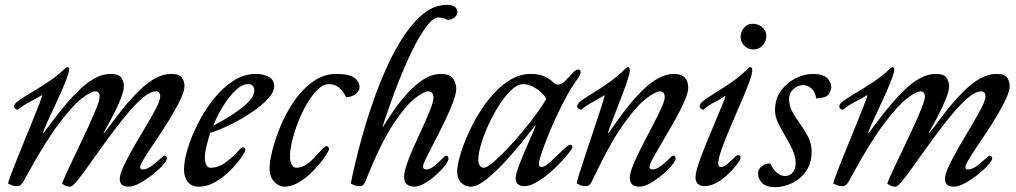

<svg xmlns="http://www.w3.org/2000/svg" viewBox="-20 -755 4193 792"><path d="M270 15Q260 15 252 12Q244 9 236 2Q247 -26 266 -66.5Q285 -107 306.5 -151.5Q328 -196 347 -238Q366 -280 378.5 -311.5Q391 -343 391 -357Q391 -378 373 -378Q355 -378 317.5 -349Q280 -320 224.5 -247Q169 -174 97 -43Q86 -23 76 -5Q66 13 52 13Q39 13 30 9.5Q21 6 13 2Q14 -4 24 -31.5Q34 -59 50 -98.5Q66 -138 83.5 -181Q101 -224 117 -263.5Q133 -303 143.5 -330Q154 -357 154 -363Q132 -350 102.5 -334.5Q73 -319 53 -302Q38 -305 38 -316Q38 -327 58 -341Q78 -355 109.5 -373.5Q141 -392 178 -416.5Q215 -441 248 -472Q254 -478 258 -478Q265 -478 265 -468Q265 -458 256 -433.5Q247 -409 233 -377Q219 -345 203.5 -312.5Q188 -280 175.5 -252Q163 -224 157 -207H160Q176 -228 199 -258.5Q222 -289 249.5 -322Q277 -355 307.5 -384.5Q338 -414 370.5 -432Q403 -450 436 -450Q471 -450 481 -433.5Q491 -417 491 -400Q491 -380 477.5 -346.5Q464 -313 444.5 -275.5Q425 -238 407 -207H410Q427 -228 449.5 -258.5Q472 -289 499.5 -322Q527 -355 557.5 -384.5Q588 -414 620.5 -432Q653 -450 686 -450Q721 -450 731 -434Q741 -418 741 -401Q741 -382 728 -352.5Q715 -323 694.5 -288Q674 -253 650.5 -217Q627 -181 606 -150Q585 -119 572 -97Q559 -75 558 -67Q558 -56 568 -56Q589 -56 612 -75.5Q635 -95 654 -111Q654 -111 655.5 -112Q657 -113 659 -113Q664 -113 666.5 -109Q669 -105 669 -101Q668 -92 651 -73Q634 -54 608.5 -34Q583 -14 556.5 0.5Q530 15 510 15Q474 15 474 -17Q474 -36 491 -72Q508 -108 532.5 -150.5Q557 -193 582 -234.5Q607 -276 624 -309Q641 -342 641 -357Q641 -378 623 -378Q602 -378 575 -356.5Q548 -335 517.5 -300Q487 -265 455.5 -223.5Q424 -182 394 -140Q364 -98 339 -63Q314 -28 296 -6.5Q278 15 270 15Z M969 -139Q976 -147 982 -147Q992 -147 992 -136Q992 -130 976 -106.5Q960 -83 933 -55Q906 -27 871 -6Q836 15 798 15Q770 15 754.5 -5Q739 -25 739 -56Q739 -91 754 -141Q769 -191 796 -244.5Q823 -298 860 -345Q897 -392 941.5 -421Q986 -450 1035 -450Q1066 -450 1088.5 -438Q1111 -426 1111 -399Q1111 -375 1085 -347Q1059 -319 1018 -291.5Q977 -264 931.5 -241.5Q886 -219 847 -207Q839 -181 832 -153Q825 -125 825 -106Q825 -88 830.5 -75.5Q836 -63 849 -63Q881 -63 912 -86Q943 -109 969 -139ZM1003 -408Q979 -408 952.5 -383Q926 -358 901.5 -319Q877 -280 859 -236Q878 -246 906.5 -262.5Q935 -279 963 -299Q991 -319 1010 -340.5Q1029 -362 1029 -381Q1029 -408 1003 -408Z M1326 -152Q1337 -152 1337 -140Q1337 -135 1326.5 -118Q1316 -101 1297.5 -78.5Q1279 -56 1255.5 -34.5Q1232 -13 1205.5 1Q1179 15 1153 15Q1130 15 1111 -5.5Q1092 -26 1092 -61Q1092 -89 1104 -137Q1116 -185 1139 -239Q1162 -293 1195.5 -341Q1229 -389 1272.5 -419.5Q1316 -450 1368 -450Q1421 -450 1442 -434Q1463 -418 1463 -395Q1463 -379 1447 -367Q1431 -355 1408 -354Q1398 -375 1380.5 -391.5Q1363 -408 1337 -408Q1314 -408 1291 -386Q1268 -364 1247 -328.5Q1226 -293 1210 -252Q1194 -211 1185 -173Q1176 -135 1176 -109Q1176 -93 1182.5 -78Q1189 -63 1202 -63Q1224 -63 1243.5 -76.5Q1263 -90 1279.5 -107.5Q1296 -125 1308 -138.5Q1320 -152 1326 -152Z M1789 -683Q1769 -683 1745.5 -654Q1722 -625 1697 -578.5Q1672 -532 1648.5 -477Q1625 -422 1606 -371Q1595 -340 1581 -301Q1567 -262 1558 -232H1560Q1579 -263 1605 -300.5Q1631 -338 1662 -372Q1693 -406 1727.5 -428Q1762 -450 1799 -450Q1837 -450 1849.5 -430Q1862 -410 1862 -390Q1862 -368 1848 -331.5Q1834 -295 1814 -253.5Q1794 -212 1773.5 -173Q1753 -134 1739 -105.5Q1725 -77 1725 -68Q1725 -61 1729 -58.5Q1733 -56 1737 -56Q1751 -56 1765.5 -66Q1780 -76 1793 -89.5Q1806 -103 1815 -111Q1819 -113 1820 -113Q1825 -113 1827.5 -109Q1830 -105 1830 -100Q1830 -91 1815.5 -72Q1801 -53 1778.5 -33Q1756 -13 1732 1Q1708 15 1689 15Q1670 15 1658.5 5.5Q1647 -4 1647 -26Q1647 -46 1659 -80.5Q1671 -115 1689.5 -155.5Q1708 -196 1726 -235.5Q1744 -275 1756 -306Q1768 -337 1768 -352Q1768 -378 1746 -378Q1728 -378 1691 -349Q1654 -320 1605 -247Q1556 -174 1502 -43Q1494 -23 1486.5 -5Q1479 13 1465 13Q1452 13 1443 9.5Q1434 6 1427 2Q1433 -30 1446 -85Q1459 -140 1478.5 -208.5Q1498 -277 1524 -350Q1550 -423 1582 -491.5Q1614 -560 1651.5 -615Q1689 -670 1732 -702.5Q1775 -735 1823 -735Q1845 -735 1856 -726.5Q1867 -718 1867 -706Q1867 -695 1857.5 -685.5Q1848 -676 1829 -672Q1819 -677 1810 -680Q1801 -683 1789 -683Z M2365 -468Q2375 -468 2375 -457Q2375 -445 2358.5 -424Q2342 -403 2313 -350Q2292 -311 2272 -267.5Q2252 -224 2236.5 -184.5Q2221 -145 2212 -117Q2203 -89 2203 -80Q2203 -66 2214 -66Q2225 -66 2241.5 -80Q2258 -94 2276.5 -112Q2295 -130 2310 -144Q2325 -158 2332 -158Q2338 -158 2339.5 -154.5Q2341 -151 2341 -147Q2341 -143 2327.5 -125.5Q2314 -108 2292.5 -85Q2271 -62 2244.5 -39.5Q2218 -17 2191 -2Q2164 13 2141 13Q2126 13 2116.5 4.5Q2107 -4 2107 -19Q2107 -33 2116.5 -60Q2126 -87 2140 -120Q2154 -153 2168 -185Q2182 -217 2191 -241Q2164 -207 2128.5 -163Q2093 -119 2054.5 -78.5Q2016 -38 1981.5 -11.5Q1947 15 1922 15Q1900 15 1883 -0.5Q1866 -16 1866 -48Q1866 -71 1876.5 -109Q1887 -147 1906.5 -192.5Q1926 -238 1953 -283Q1980 -328 2014 -366Q2048 -404 2087 -427Q2126 -450 2169 -450Q2206 -450 2227.5 -439Q2249 -428 2260.5 -417Q2272 -406 2279 -406Q2297 -406 2312 -421.5Q2327 -437 2340.5 -452.5Q2354 -468 2365 -468ZM2138 -408Q2115 -408 2089.5 -384Q2064 -360 2039.5 -322Q2015 -284 1995.5 -241.5Q1976 -199 1964.5 -160.5Q1953 -122 1953 -97Q1953 -83 1958.5 -73Q1964 -63 1976 -63Q1987 -63 2012.5 -84Q2038 -105 2069.5 -138Q2101 -171 2133.5 -210Q2166 -249 2192.5 -285Q2219 -321 2233 -347Q2228 -359 2213 -373Q2198 -387 2178.5 -397.5Q2159 -408 2138 -408Z M2578 -465Q2578 -455 2569.5 -428Q2561 -401 2548 -367Q2535 -333 2522 -299.5Q2509 -266 2499.5 -240.5Q2490 -215 2488 -207H2491Q2506 -228 2527.5 -258.5Q2549 -289 2575.5 -322Q2602 -355 2632.5 -384.5Q2663 -414 2695 -432Q2727 -450 2760 -450Q2786 -450 2798.5 -440.5Q2811 -431 2815 -418Q2819 -405 2819 -394Q2819 -373 2803 -336.5Q2787 -300 2763 -257.5Q2739 -215 2715 -174.5Q2691 -134 2675 -105Q2659 -76 2659 -67Q2659 -61 2662.5 -58.5Q2666 -56 2670 -56Q2684 -56 2699.5 -66Q2715 -76 2729 -89.5Q2743 -103 2752 -111Q2756 -113 2757 -113Q2762 -113 2764.5 -109Q2767 -105 2767 -101Q2767 -92 2751.5 -73Q2736 -54 2712 -34Q2688 -14 2662.5 0.5Q2637 15 2617 15Q2578 15 2578 -22Q2578 -41 2592.5 -76Q2607 -111 2628.5 -153Q2650 -195 2671.5 -235.5Q2693 -276 2707.5 -308Q2722 -340 2722 -354Q2722 -378 2702 -378Q2684 -378 2646 -349Q2608 -320 2555 -247Q2502 -174 2439 -43Q2429 -23 2420.5 -5Q2412 13 2398 13Q2385 13 2376 9.5Q2367 6 2359 2Q2359 -4 2367.5 -31.5Q2376 -59 2389 -98.5Q2402 -138 2416.5 -181Q2431 -224 2444 -263.5Q2457 -303 2465.5 -330Q2474 -357 2474 -363Q2454 -350 2424.5 -334Q2395 -318 2377 -302Q2372 -303 2366.5 -306.5Q2361 -310 2361 -317Q2361 -328 2380 -341.5Q2399 -355 2429.5 -373.5Q2460 -392 2494.5 -416.5Q2529 -441 2560 -472Q2566 -478 2570 -478Q2578 -478 2578 -465Z M3083 -465Q3083 -449 3069 -412Q3055 -375 3034 -326.5Q3013 -278 2992 -229Q2971 -180 2957 -140.5Q2943 -101 2943 -81Q2943 -66 2953 -66Q2967 -66 2981 -78.5Q2995 -91 3006.5 -103Q3018 -115 3025 -115Q3035 -115 3035 -103Q3035 -98 3022 -80Q3009 -62 2987.5 -40.5Q2966 -19 2939 -3Q2912 13 2883 13Q2870 13 2859.5 4Q2849 -5 2849 -22Q2849 -42 2861.5 -79.5Q2874 -117 2892.5 -162Q2911 -207 2929 -249.5Q2947 -292 2959.5 -322.5Q2972 -353 2972 -360Q2953 -346 2926 -332.5Q2899 -319 2882 -302Q2876 -303 2871 -306.5Q2866 -310 2866 -317Q2866 -328 2885 -342Q2904 -356 2934.5 -374.5Q2965 -393 2999.5 -417Q3034 -441 3065 -472Q3071 -478 3075 -478Q3083 -478 3083 -465ZM3088 -551Q3066 -551 3050.5 -566Q3035 -581 3035 -603Q3035 -624 3049 -640.5Q3063 -657 3085 -657Q3107 -657 3124 -643Q3141 -629 3141 -606Q3141 -584 3126 -567.5Q3111 -551 3088 -551Z M3328 -129Q3328 -82 3305.5 -49.5Q3283 -17 3248 0Q3213 17 3177 17Q3141 17 3124 0Q3107 -17 3107 -39Q3107 -57 3122 -69Q3137 -81 3157 -81Q3183 -29 3218 -29Q3238 -29 3250 -43.5Q3262 -58 3262 -80Q3262 -109 3249 -137.5Q3236 -166 3219.5 -193Q3203 -220 3190 -247Q3177 -274 3177 -300Q3177 -348 3202 -381.5Q3227 -415 3263 -432.5Q3299 -450 3333 -450Q3374 -450 3391.5 -433.5Q3409 -417 3409 -394Q3407 -376 3396 -363.5Q3385 -351 3347 -349Q3343 -376 3327.5 -390Q3312 -404 3291 -404Q3273 -404 3254 -388.5Q3235 -373 3235 -346Q3235 -318 3249 -293Q3263 -268 3281.5 -242.5Q3300 -217 3314 -189.5Q3328 -162 3328 -129Z M3674 15Q3664 15 3656 12Q3648 9 3640 2Q3651 -26 3670 -66.5Q3689 -107 3710.5 -151.5Q3732 -196 3751 -238Q3770 -280 3782.5 -311.5Q3795 -343 3795 -357Q3795 -378 3777 -378Q3759 -378 3721.5 -349Q3684 -320 3628.5 -247Q3573 -174 3501 -43Q3490 -23 3480 -5Q3470 13 3456 13Q3443 13 3434 9.5Q3425 6 3417 2Q3418 -4 3428 -31.5Q3438 -59 3454 -98.5Q3470 -138 3487.5 -181Q3505 -224 3521 -263.5Q3537 -303 3547.5 -330Q3558 -357 3558 -363Q3536 -350 3506.5 -334.5Q3477 -319 3457 -302Q3442 -305 3442 -316Q3442 -327 3462 -341Q3482 -355 3513.5 -373.5Q3545 -392 3582 -416.5Q3619 -441 3652 -472Q3658 -478 3662 -478Q3669 -478 3669 -468Q3669 -458 3660 -433.5Q3651 -409 3637 -377Q3623 -345 3607.5 -312.5Q3592 -280 3579.5 -252Q3567 -224 3561 -207H3564Q3580 -228 3603 -258.5Q3626 -289 3653.5 -322Q3681 -355 3711.5 -384.5Q3742 -414 3774.5 -432Q3807 -450 3840 -450Q3875 -450 3885 -433.5Q3895 -417 3895 -400Q3895 -380 3881.5 -346.5Q3868 -313 3848.5 -275.5Q3829 -238 3811 -207H3814Q3831 -228 3853.5 -258.5Q3876 -289 3903.5 -322Q3931 -355 3961.5 -384.5Q3992 -414 4024.5 -432Q4057 -450 4090 -450Q4125 -450 4135 -434Q4145 -418 4145 -401Q4145 -382 4132 -352.5Q4119 -323 4098.5 -288Q4078 -253 4054.5 -217Q4031 -181 4010 -150Q3989 -119 3976 -97Q3963 -75 3962 -67Q3962 -56 3972 -56Q3993 -56 4016 -75.5Q4039 -95 4058 -111Q4058 -111 4059.5 -112Q4061 -113 4063 -113Q4068 -113 4070.5 -109Q4073 -105 4073 -101Q4072 -92 4055 -73Q4038 -54 4012.5 -34Q3987 -14 3960.5 0.5Q3934 15 3914 15Q3878 15 3878 -17Q3878 -36 3895 -72Q3912 -108 3936.5 -150.5Q3961 -193 3986 -234.5Q4011 -276 4028 -309Q4045 -342 4045 -357Q4045 -378 4027 -378Q4006 -378 3979 -356.5Q3952 -335 3921.5 -300Q3891 -265 3859.5 -223.5Q3828 -182 3798 -140Q3768 -98 3743 -63Q3718 -28 3700 -6.5Q3682 15 3674 15Z"/></svg>

Font: Sedan
Style: Italic
Weight: 400
Italic angle: -13.8°
Designer: Sebastian Salazar
Foundry: Sebastian Salazar
Version: Version 1.100; ttfautohint (v1.8.4.7-5d5b)